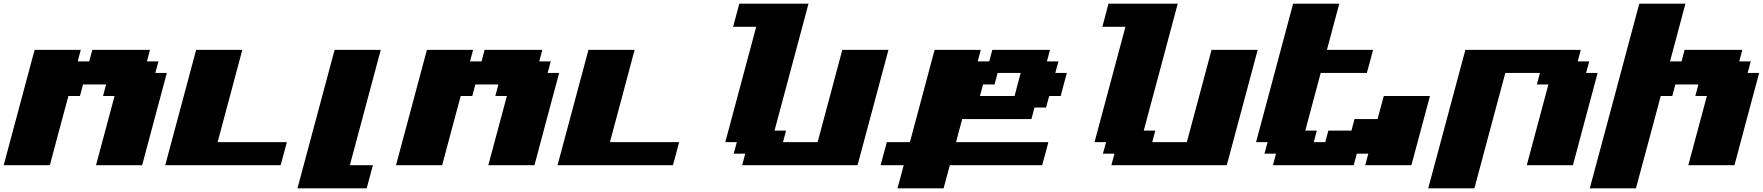

<svg xmlns="http://www.w3.org/2000/svg" viewBox="-20 -895 9549 1040"><path d="M500 0H750Q772 -83 816.7 -250Q861.3 -417 883.8 -500H821.3L838.4 -562.5H775.9L792.5 -625H480L463.4 -562.5H400.9L417.5 -625H167.5Q139.6 -520.5 83.7 -312.3Q27.8 -104 0 0H250Q266.6 -62.5 300 -187.5Q333.5 -312.5 350.6 -375H413.1L429.7 -437.5H554.7L538.1 -375H600.6Q584 -312.5 550.3 -187.5Q516.6 -62.5 500 0Z M875 0H1500Q1505.9 -21 1517.1 -62.5Q1528.3 -104 1533.7 -125H1158.7Q1181.2 -208.5 1225.8 -375.2Q1270.5 -542 1292.5 -625H1042.5Q1014.6 -520.5 958.7 -312.3Q902.8 -104 875 0Z M1591.3 125H1966.3Q1971.7 104 1982.9 62.5Q1994.1 21 2000 0H1875Q1902.8 -104 1958.7 -312.3Q2014.6 -520.5 2042.5 -625H1792.5Q1758.8 -500 1691.9 -250Q1625 0 1591.3 125Z M2625 0H2875Q2897 -83 2941.7 -250Q2986.3 -417 3008.8 -500H2946.3L2963.4 -562.5H2900.9L2917.5 -625H2605L2588.4 -562.5H2525.9L2542.5 -625H2292.5Q2264.6 -520.5 2208.7 -312.3Q2152.8 -104 2125 0H2375Q2391.6 -62.5 2425 -187.5Q2458.5 -312.5 2475.6 -375H2538.1L2554.7 -437.5H2679.7L2663.1 -375H2725.6Q2709 -312.5 2675.3 -187.5Q2641.6 -62.5 2625 0Z M3000 0H3625Q3630.9 -21 3642.1 -62.5Q3653.3 -104 3658.7 -125H3283.7Q3306.2 -208.5 3350.8 -375.2Q3395.5 -542 3417.5 -625H3167.5Q3139.6 -520.5 3083.7 -312.3Q3027.8 -104 3000 0Z M4000 0H4625Q4652.8 -104 4708.7 -312.3Q4764.6 -520.5 4792.5 -625H4542.5Q4520.5 -542 4475.8 -375.2Q4431.2 -208.5 4408.7 -125H4221.2L4237.8 -187.5H4175.3L4359.4 -875H3984.4Q3979 -854 3967.8 -812.5Q3956.5 -771 3951.2 -750H4076.2Q4048.3 -646 3992.4 -437.5Q3936.5 -229 3908.7 -125H3971.2L3954.1 -62.5H4016.6Z M4841.3 125H5091.3Q5096.7 104 5107.9 62.5Q5119.1 21 5125 0H5625Q5630.9 -21 5642.1 -62.5Q5653.3 -104 5658.7 -125H5158.7Q5164.1 -145.5 5175 -187.3Q5186 -229 5191.9 -250H5566.9L5583.5 -312.5H5646L5663.1 -375H5725.6Q5731 -395.5 5741.9 -437.3Q5752.9 -479 5758.8 -500H5696.3L5713.4 -562.5H5650.9L5667.5 -625H5355L5338.4 -562.5H5275.9L5292.5 -625H5042.5Q5020 -542 4975.6 -375Q4931.2 -208 4908.7 -125H4783.7Q4777.8 -104 4766.6 -62.5Q4755.4 -21 4750 0H4875Q4869.6 21 4858.4 62.5Q4847.2 104 4841.3 125ZM5475.6 -375H5288.1L5304.7 -437.5H5367.2L5383.8 -500H5508.8Q5502.9 -479 5491.9 -437.3Q5481 -395.5 5475.6 -375Z M6000 0H6625Q6652.8 -104 6708.7 -312.3Q6764.6 -520.5 6792.5 -625H6542.5Q6520.5 -542 6475.8 -375.2Q6431.2 -208.5 6408.7 -125H6221.2L6237.8 -187.5H6175.3L6359.4 -875H5984.4Q5979 -854 5967.8 -812.5Q5956.5 -771 5951.2 -750H6076.2Q6048.3 -646 5992.4 -437.5Q5936.5 -229 5908.7 -125H5971.2L5954.1 -62.5H6016.6Z M7375 0H7625Q7641.6 -62.5 7675.3 -187.5Q7709 -312.5 7725.6 -375H7475.6Q7469.7 -354 7458.5 -312.3Q7447.3 -270.5 7441.9 -250H7316.9L7300.3 -187.5H7175.3L7158.7 -125H7096.2L7112.8 -187.5H7050.3L7133.8 -500H7383.8Q7389.6 -520.5 7400.9 -562.3Q7412.1 -604 7417.5 -625H7167.5Q7178.7 -667 7200.9 -750Q7223.1 -833 7234.4 -875H6984.4L6783.7 -125H6846.2L6829.1 -62.5H6891.6L6875 0H7312.5L7329.1 -62.5H7391.6Z M7716.3 125H7966.3Q7994.1 20.5 8050 -187.5Q8106 -395.5 8133.8 -500H8321.3L8304.7 -437.5H8367.2L8250 0H8500Q8522 -83 8566.7 -250Q8611.3 -417 8633.8 -500H8571.3L8588.4 -562.5H8525.9L8542.5 -625H7917.5Q7883.8 -500 7816.9 -250Q7750 0 7716.3 125Z M8591.3 125H8841.3Q8863.8 42 8908.7 -124.8Q8953.6 -291.5 8975.6 -375H9038.1L9054.7 -437.5H9179.7L9163.1 -375H9225.6Q9209 -312.5 9175.3 -187.5Q9141.6 -62.5 9125 0H9375Q9397 -83 9441.7 -250Q9486.3 -417 9508.8 -500H9446.3L9463.4 -562.5H9400.9L9417.5 -625H9105L9088.4 -562.5H9025.9L9109.4 -875H8859.4Q8814.9 -708 8725.6 -375Q8636.2 -42 8591.3 125Z"/></svg>

Font: Faithful 32x
Style: BoldOblique
Weight: 400
Foundry: Faithful Resource Pack
Version: Version 1.0; January 27, 2023